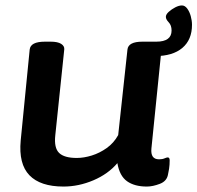

<svg xmlns="http://www.w3.org/2000/svg" viewBox="-20 -678 725 705"><path d="M213 7Q128 7 88 -34.5Q48 -76 56 -162L89 -496Q92 -525 145 -525H166Q192 -525 204.5 -517Q217 -509 216 -497L183 -181Q178 -135 197 -116.5Q216 -98 262 -98Q288 -98 317 -107Q346 -116 372 -134.5Q398 -153 414 -182L448 -496Q451 -525 503 -525H523Q550 -525 562.5 -517Q575 -509 573 -497L536 -133Q532 -93 564 -93Q576 -93 584 -96.5Q592 -100 596 -100Q603 -100 603 -89Q603 -86 602.5 -73.5Q602 -61 597 -38Q593 -13 567 -3Q541 7 519 7Q474 7 446.5 -12.5Q419 -32 411 -79Q377 -39 323 -16Q269 7 213 7ZM549 -472 503 -525H554Q610 -525 610 -566Q610 -585 599.5 -596Q589 -607 589 -616Q589 -625 599.5 -634.5Q610 -644 623.5 -651Q637 -658 648 -658Q659 -658 667.5 -646.5Q676 -635 680.5 -618.5Q685 -602 685 -587Q685 -532 649.5 -502Q614 -472 549 -472Z"/></svg>

Font: Asap Semi Expanded Semi Expanded SemiBold
Style: Italic
Weight: 600
Width: 6
Italic angle: -6°
Designer: Pablo Cosgaya
Foundry: Omnibus-Type
Version: Version 3.001; ttfautohint (v1.8.4.7-5d5b)